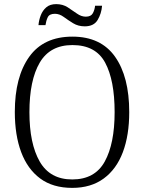

<svg xmlns="http://www.w3.org/2000/svg" viewBox="-20 -903 702 933"><path d="M331 10Q237 10 175.5 -35.5Q114 -81 83 -163.5Q52 -246 52 -359Q52 -529 122 -627Q192 -725 332 -725Q470 -725 539 -627.5Q608 -530 608 -358Q608 -246 577 -163.5Q546 -81 484 -35.5Q422 10 331 10ZM331 -31Q441 -31 489 -118Q537 -205 537 -358Q537 -513 491 -598.5Q445 -684 332 -684Q223 -684 173 -598.5Q123 -513 123 -358Q123 -205 173 -118Q223 -31 331 -31ZM392 -775Q360 -775 335.5 -790Q311 -805 290 -820.5Q269 -836 247 -836Q220 -836 212 -819Q204 -802 201 -781H167Q169 -805 178 -828.5Q187 -852 205 -867.5Q223 -883 253 -883Q285 -883 309 -867.5Q333 -852 354 -837Q375 -822 397 -822Q422 -822 431 -838.5Q440 -855 442 -875H476Q473 -837 454.5 -806Q436 -775 392 -775Z"/></svg>

Font: Noto Serif Lao SemiCondensed Light
Style: Regular
Weight: 300
Width: 4
Designer: Monotype Design Team
Foundry: Monotype Imaging Inc.
Version: Version 2.003; ttfautohint (v1.8.4.7-5d5b)